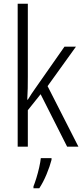

<svg xmlns="http://www.w3.org/2000/svg" viewBox="-20 -780 441 1021"><path d="M128 -373Q128 -341 127.5 -311Q127 -281 125 -250H128Q138 -266 148 -281.5Q158 -297 169 -312L323 -532H384L233 -322L397 0H337L196 -279L128 -194V0H74V-760H128ZM254 70Q245 105 227.5 147Q210 189 189 221H158V211Q165 194 173.5 166.5Q182 139 188.5 110Q195 81 197 61H254Z"/></svg>

Font: Noto Sans Myanmar UI Condensed Light
Style: Regular
Weight: 300
Width: 3
Designer: Monotype Design Team
Foundry: Monotype Imaging Inc.
Version: Version 2.103; ttfautohint (v1.8.4.7-5d5b)